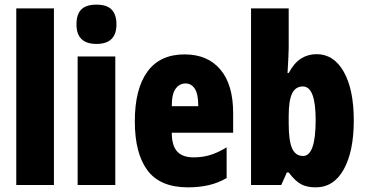

<svg xmlns="http://www.w3.org/2000/svg" viewBox="-20 -796 1574 826"><path d="M212 0H50V-760H212Z M395 -776Q440 -776 460.5 -754.5Q481 -733 481 -691Q481 -607 395 -607Q309 -607 309 -691Q309 -734 329.5 -755Q350 -776 395 -776ZM476 -553V0H314V-553Z M774 -562Q873 -562 928 -497Q983 -432 983 -310V-225H719Q719 -170 742 -144.5Q765 -119 813 -119Q851 -119 884 -129Q917 -139 955 -162V-30Q919 -9 878 0.5Q837 10 789 10Q669 10 614.5 -63Q560 -136 560 -274Q560 -413 614 -487.5Q668 -562 774 -562ZM778 -437Q753 -437 736 -415Q719 -393 719 -339H833Q833 -392 818 -414.5Q803 -437 778 -437Z M1222 -588Q1222 -572 1220.5 -546Q1219 -520 1217 -482H1222Q1245 -525 1275 -544Q1305 -563 1342 -563Q1416 -563 1459 -487Q1502 -411 1502 -278Q1502 -145 1459 -67.5Q1416 10 1338 10Q1301 10 1276 -3Q1251 -16 1222 -54H1214L1190 0H1060V-760H1222ZM1283 -424Q1251 -424 1236.5 -393.5Q1222 -363 1222 -297V-265Q1222 -191 1236.5 -158Q1251 -125 1284 -125Q1338 -125 1338 -280Q1338 -424 1283 -424Z"/></svg>

Font: Noto Sans ExtraCondensed Black
Style: Regular
Weight: 900
Width: 2
Designer: Monotype Design Team
Foundry: Monotype Imaging Inc.
Version: Version 2.013; ttfautohint (v1.8.4.7-5d5b)